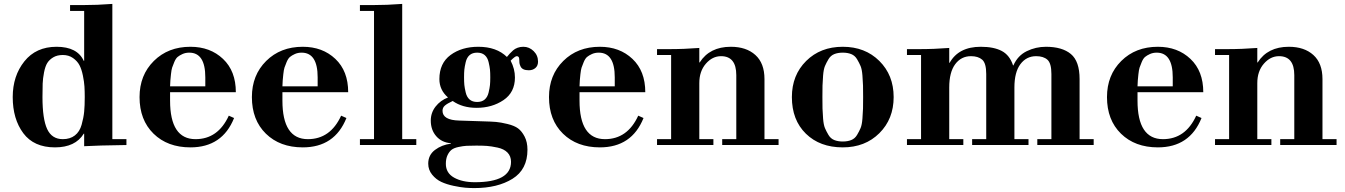

<svg xmlns="http://www.w3.org/2000/svg" viewBox="-20 -741 6872 981"><path d="M410 6V-58H408Q365 12 261 12Q153 12 99 -60.5Q45 -133 45 -245Q45 -353 104.5 -427.5Q164 -502 269 -502Q375 -502 408 -430H410V-685H338V-715H400Q478 -715 554 -721V-30H626V0Q477 2 410 6ZM413 -245Q413 -275 411.5 -299Q410 -323 403.5 -355Q397 -387 386 -408Q375 -429 353 -444.5Q331 -460 301 -460Q272 -460 252 -448Q232 -436 221.5 -419Q211 -402 205 -371Q199 -340 198 -314Q197 -288 197 -245Q197 -133 221 -81.5Q245 -30 301 -30Q338 -30 362.5 -49Q387 -68 397 -103.5Q407 -139 410 -170Q413 -201 413 -245Z M1185 -270H849V-227Q849 -30 979 -30Q1094 -30 1149 -150L1176 -138Q1116 12 953 12Q836 12 764.5 -58Q693 -128 693 -245Q693 -357 766 -429.5Q839 -502 953 -502Q1054 -502 1119.5 -440Q1185 -378 1185 -270ZM849 -300H1029V-346Q1029 -472 947 -472Q928 -472 912.5 -465Q897 -458 887.5 -450Q878 -442 870.5 -424Q863 -406 859.5 -395.5Q856 -385 853.5 -361.5Q851 -338 850.5 -330.5Q850 -323 849 -300Z M1759 -270H1423V-227Q1423 -30 1553 -30Q1668 -30 1723 -150L1750 -138Q1690 12 1527 12Q1410 12 1338.5 -58Q1267 -128 1267 -245Q1267 -357 1340 -429.5Q1413 -502 1527 -502Q1628 -502 1693.5 -440Q1759 -378 1759 -270ZM1423 -300H1603V-346Q1603 -472 1521 -472Q1502 -472 1486.5 -465Q1471 -458 1461.5 -450Q1452 -442 1444.5 -424Q1437 -406 1433.5 -395.5Q1430 -385 1427.5 -361.5Q1425 -338 1424.5 -330.5Q1424 -323 1423 -300Z M1819 0V-30H1891V-685H1819V-715H1881Q1958 -715 2035 -721V-30H2107V0Z M2591 86Q2591 57 2573 38.5Q2555 20 2522 13Q2489 6 2467.5 4.5Q2446 3 2414 3Q2382 3 2364 4Q2346 5 2322.5 10Q2299 15 2287 24.5Q2275 34 2266.5 52Q2258 70 2258 96Q2258 143 2300 166.5Q2342 190 2406 190Q2591 190 2591 86ZM2379.5 -232.5Q2394 -220 2418 -220Q2442 -220 2456.5 -232.5Q2471 -245 2476.5 -268.5Q2482 -292 2483.5 -307Q2485 -322 2485 -346Q2485 -370 2483.5 -385Q2482 -400 2476.5 -423.5Q2471 -447 2456.5 -459.5Q2442 -472 2418 -472Q2394 -472 2379.5 -459.5Q2365 -447 2359.5 -423.5Q2354 -400 2352.5 -385Q2351 -370 2351 -346Q2351 -322 2352.5 -307Q2354 -292 2359.5 -268.5Q2365 -245 2379.5 -232.5ZM2327 -125 2450 -121Q2491 -120 2514.5 -118Q2538 -116 2573 -107.5Q2608 -99 2627 -85Q2646 -71 2660.5 -43Q2675 -15 2675 24Q2675 125 2598.5 172.5Q2522 220 2403 220Q2381 220 2357 218Q2333 216 2297.5 208.5Q2262 201 2235 188.5Q2208 176 2188 151.5Q2168 127 2168 95Q2168 51 2202.5 25Q2237 -1 2284 -7V-9Q2237 -13 2209 -45Q2181 -77 2181 -125Q2181 -165 2205.5 -196.5Q2230 -228 2269 -243Q2225 -281 2225 -337Q2225 -418 2282 -460Q2339 -502 2424 -502Q2517 -502 2570 -450Q2576 -458 2584.5 -467Q2593 -476 2602 -484Q2611 -492 2624.5 -497Q2638 -502 2654 -502Q2684 -502 2706.5 -480Q2729 -458 2729 -426Q2729 -405 2715.5 -393.5Q2702 -382 2682 -382Q2665 -382 2654.5 -387Q2644 -392 2639.5 -402Q2635 -412 2634 -419Q2633 -426 2633 -438Q2633 -454 2620 -454Q2612 -454 2589 -431Q2611 -389 2611 -345Q2611 -269 2552.5 -229.5Q2494 -190 2415 -190Q2343 -190 2293 -225Q2265 -212 2253 -201.5Q2241 -191 2241 -175Q2241 -127 2327 -125Z M3277 -270H2941V-227Q2941 -30 3071 -30Q3186 -30 3241 -150L3268 -138Q3208 12 3045 12Q2928 12 2856.5 -58Q2785 -128 2785 -245Q2785 -357 2858 -429.5Q2931 -502 3045 -502Q3146 -502 3211.5 -440Q3277 -378 3277 -270ZM2941 -300H3121V-346Q3121 -472 3039 -472Q3020 -472 3004.5 -465Q2989 -458 2979.5 -450Q2970 -442 2962.5 -424Q2955 -406 2951.5 -395.5Q2948 -385 2945.5 -361.5Q2943 -338 2942.5 -330.5Q2942 -323 2941 -300Z M3337 0V-30H3409V-460H3337V-490H3399Q3476 -490 3553 -496V-422H3555Q3606 -502 3714 -502Q3793 -502 3839.5 -460Q3886 -418 3886 -337V-30H3958V0H3670V-30H3742V-357Q3742 -454 3664 -454Q3620 -454 3586.5 -415.5Q3553 -377 3553 -316V-30H3625V0Z M4389.5 -186.5Q4390 -206 4390 -245Q4390 -284 4389.5 -303.5Q4389 -323 4386.5 -355Q4384 -387 4377 -403.5Q4370 -420 4359 -438.5Q4348 -457 4329.5 -464.5Q4311 -472 4286 -472Q4261 -472 4242.5 -464.5Q4224 -457 4213 -438.5Q4202 -420 4195 -403.5Q4188 -387 4185.5 -355Q4183 -323 4182.5 -303.5Q4182 -284 4182 -245Q4182 -206 4182.5 -186.5Q4183 -167 4185.5 -135Q4188 -103 4195 -86.5Q4202 -70 4213 -51.5Q4224 -33 4242.5 -25.5Q4261 -18 4286 -18Q4311 -18 4329.5 -25.5Q4348 -33 4359 -51.5Q4370 -70 4377 -86.5Q4384 -103 4386.5 -135Q4389 -167 4389.5 -186.5ZM4286 12Q4169 12 4097.5 -58Q4026 -128 4026 -245Q4026 -357 4099 -429.5Q4172 -502 4286 -502Q4400 -502 4473 -429.5Q4546 -357 4546 -245Q4546 -133 4473 -60.5Q4400 12 4286 12Z M4614 0V-30H4686V-460H4614V-490H4676Q4753 -490 4830 -496V-420H4832Q4878 -502 4991 -502Q5058 -502 5098.5 -480.5Q5139 -459 5156 -407H5158Q5180 -457 5226 -479.5Q5272 -502 5324 -502Q5407 -502 5451.5 -465Q5496 -428 5496 -337V-30H5568V0H5280V-30H5352V-363Q5352 -418 5331.5 -436Q5311 -454 5274 -454Q5224 -454 5193.5 -413Q5163 -372 5163 -294V-30H5235V0H4947V-30H5019V-363Q5019 -418 4998.5 -436Q4978 -454 4941 -454Q4891 -454 4860.5 -413Q4830 -372 4830 -294V-30H4902V0Z M6128 -270H5792V-227Q5792 -30 5922 -30Q6037 -30 6092 -150L6119 -138Q6059 12 5896 12Q5779 12 5707.5 -58Q5636 -128 5636 -245Q5636 -357 5709 -429.5Q5782 -502 5896 -502Q5997 -502 6062.5 -440Q6128 -378 6128 -270ZM5792 -300H5972V-346Q5972 -472 5890 -472Q5871 -472 5855.5 -465Q5840 -458 5830.5 -450Q5821 -442 5813.5 -424Q5806 -406 5802.5 -395.5Q5799 -385 5796.5 -361.5Q5794 -338 5793.5 -330.5Q5793 -323 5792 -300Z M6188 0V-30H6260V-460H6188V-490H6250Q6327 -490 6404 -496V-422H6406Q6457 -502 6565 -502Q6644 -502 6690.5 -460Q6737 -418 6737 -337V-30H6809V0H6521V-30H6593V-357Q6593 -454 6515 -454Q6471 -454 6437.5 -415.5Q6404 -377 6404 -316V-30H6476V0Z"/></svg>

Font: Justus
Style: Bold
Weight: 700
Version: Version 001.001